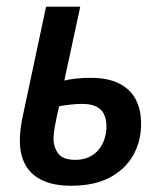

<svg xmlns="http://www.w3.org/2000/svg" viewBox="-20 -561 507 590"><path d="M198.2 9.8Q147 9.8 111.8 -6.1Q76.7 -22 58.8 -53Q41 -84 41 -129.4Q41 -147.5 43.7 -168.5Q46.4 -189.5 51.8 -212.9L121.6 -540.5H226.6L177.7 -313.5Q193.8 -317.4 214.4 -319.6Q234.9 -321.8 258.8 -321.8Q312 -321.8 346.2 -304.4Q380.4 -287.1 397 -255.6Q413.6 -224.1 413.6 -181.2Q413.6 -127 389.2 -83.7Q364.7 -40.5 317.1 -15.4Q269.5 9.8 198.2 9.8ZM211.4 -69.8Q234.9 -69.8 252.9 -78.1Q271 -86.4 283 -100.8Q294.9 -115.2 301 -133.8Q307.1 -152.3 307.1 -172.9Q307.1 -194.8 299.6 -210.2Q292 -225.6 275.6 -233.6Q259.3 -241.7 232.9 -241.7Q215.8 -241.7 197.3 -239.7Q178.7 -237.8 161.6 -234.4Q152.3 -193.8 148.4 -171.6Q144.5 -149.4 144.5 -135.3Q144.5 -108.9 158.9 -89.4Q173.3 -69.8 211.4 -69.8Z"/></svg>

Font: Open Sans SemiCondensed SemiBold
Style: Italic
Weight: 600
Width: 4
Italic angle: -12°
Designer: Monotype Design Team
Foundry: Monotype Imaging Inc.
Version: Version 3.000